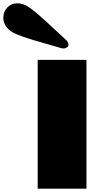

<svg xmlns="http://www.w3.org/2000/svg" viewBox="-183 -1141 588 1161"><path d="M0 0ZM214.4 -901.4Q231 -886.7 231 -872.1Q231 -861.8 222.2 -855Q213.4 -848.1 200.2 -848.1Q191.4 -848.1 184.6 -850.6Q159.7 -858.4 106 -873.5Q52.2 -888.7 18.8 -898.7Q-14.6 -908.7 -51.8 -921.9Q-88.9 -935.1 -106.4 -945.3Q-134.8 -961.9 -148.9 -985.4Q-163.1 -1008.8 -163.1 -1034.2Q-163.1 -1069.8 -138.9 -1095.5Q-114.7 -1121.1 -78.1 -1121.1Q-48.3 -1121.1 -17.1 -1103Q0 -1093.3 30.5 -1068.1Q61 -1043 85.2 -1020.8Q109.4 -998.5 153.3 -957.8Q197.3 -917 214.4 -901.4ZM339.8 -778.8V0H44.9V-778.8Z"/></svg>

Font: Coda
Style: Heavy
Weight: 800
Version: Version 2.000; ttfautohint (v0.8) -r 50 -G 200 -x